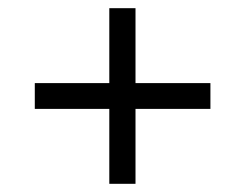

<svg xmlns="http://www.w3.org/2000/svg" viewBox="-20 -592 599 469"><path d="M247 -143V-326H65V-389H247V-572H311V-389H494V-326H311V-143Z"/></svg>

Font: Noto Serif Tibetan Medium
Style: Regular
Weight: 500
Designer: Monotype Design Team
Foundry: Monotype Imaging Inc.
Version: Version 2.103; ttfautohint (v1.8.4.7-5d5b)